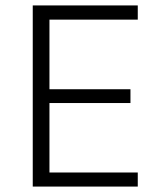

<svg xmlns="http://www.w3.org/2000/svg" viewBox="-20 -687 562 707"><path d="M487.3 -51.8V0H100.6V-667H487.3V-614.7H162.1V-358.4H460.4V-307.6H162.1V-51.8Z"/></svg>

Font: Estedad-FD Light
Style: Regular
Weight: 300
Designer: Amin Abedi
Version: Version 7.3